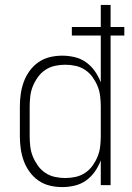

<svg xmlns="http://www.w3.org/2000/svg" viewBox="-20 -755 540 783"><path d="M234 8Q208 8 183 2Q158 -4 137 -18.5Q116 -33 100.5 -54.5Q85 -76 76.5 -100Q68 -124 64.5 -149Q61 -174 61 -200V-320Q61 -346 64.5 -371Q68 -396 76.5 -420Q85 -444 100.5 -465.5Q116 -487 137 -501.5Q158 -516 183 -522Q208 -528 234 -528Q259 -528 284.5 -522Q310 -516 331 -501Q352 -486 367 -464.5Q382 -443 391 -419V-610H273V-645H391V-735H431V-645H487V-610H431V0H391V-101Q382 -77 367 -55.5Q352 -34 331 -19Q310 -4 284.5 2Q259 8 234 8ZM246 -29Q267 -29 288 -33.5Q309 -38 327 -50Q345 -62 357.5 -79.5Q370 -97 378 -116.5Q386 -136 388.5 -157.5Q391 -179 391 -200V-320Q391 -341 388.5 -362.5Q386 -384 378 -403.5Q370 -423 357.5 -440.5Q345 -458 327 -470Q309 -482 288 -486.5Q267 -491 246 -491Q225 -491 204 -486.5Q183 -482 165 -470Q147 -458 134.5 -440.5Q122 -423 114 -403.5Q106 -384 103.5 -362.5Q101 -341 101 -320V-200Q101 -179 103.5 -157.5Q106 -136 114 -116.5Q122 -97 134.5 -79.5Q147 -62 165 -50Q183 -38 204 -33.5Q225 -29 246 -29Z"/></svg>

Font: Iosevka Term Curly Extralight
Style: Regular
Weight: 200
Designer: Belleve Invis
Foundry: Belleve Invis
Version: Version 32.3.0